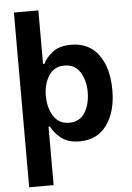

<svg xmlns="http://www.w3.org/2000/svg" viewBox="-64 -798 748 1087"><g transform="rotate(-5 310.0 -254.5)"><path d="M204 -90H196V242H57V-751H196V-447H204Q220 -481 258 -511Q296 -541 364 -541Q465 -541 519.5 -466Q574 -391 574 -265Q574 -142 519.5 -67Q465 8 365 8Q298 8 260 -23Q222 -54 204 -90ZM434 -266Q434 -332 404.5 -379.5Q375 -427 315 -427Q256 -427 226 -379Q196 -331 196 -265Q196 -198 226 -150Q256 -102 315 -102Q375 -102 404.5 -150Q434 -198 434 -266Z"/></g></svg>

Font: Be Vietnam
Style: Bold
Weight: 700
Designer: Gabriel Lam
Foundry: TypeRant
Version: Version 4.000